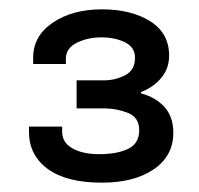

<svg xmlns="http://www.w3.org/2000/svg" viewBox="-20 -819 427 411"><path d="M198 -428Q122 -428 82 -457.5Q42 -487 42 -537V-548H113V-537Q113 -514 135 -501.5Q157 -489 192 -489Q231 -489 254.5 -500.5Q278 -512 278 -540Q278 -568 253.5 -577.5Q229 -587 203 -587H144V-647H202Q227 -647 248 -658Q269 -669 269 -695Q269 -718 247.5 -728.5Q226 -739 197 -739Q168 -739 144.5 -727.5Q121 -716 121 -693V-682H51V-696Q51 -742 93 -770.5Q135 -799 198 -799Q261 -799 301.5 -773.5Q342 -748 342 -700Q342 -672 325 -652Q308 -632 282 -622V-619Q313 -611 332 -590Q351 -569 351 -535Q351 -485 309 -456.5Q267 -428 198 -428Z"/></svg>

Font: Archivo SemiExpanded Medium
Style: Regular
Weight: 500
Width: 6
Designer: Hector Gatti
Foundry: Omnibus-Type
Version: Version 2.001; ttfautohint (v1.8.3)